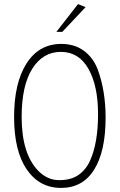

<svg xmlns="http://www.w3.org/2000/svg" viewBox="-20 -920 587 940"><path d="M497 -344Q497 -179 441 -89.5Q385 0 279 0Q173 0 111 -90.5Q49 -181 49 -347.5Q49 -514 110 -609.5Q171 -705 280 -705Q345 -705 390.5 -671.5Q436 -638 458 -581Q497 -476 497 -344ZM86 -347Q86 -168 167 -84Q212 -38 270 -38Q328 -38 365 -64Q402 -90 422 -136Q460 -222 460 -361Q460 -500 413 -583Q366 -666 278 -666Q190 -666 138 -583.5Q86 -501 86 -347ZM399 -885 285 -764H256L362 -900Z"/></svg>

Font: Bubbler One
Style: Regular
Weight: 400
Designer: Brenda Gallo (gbrenda1987@gmail.com)
Foundry: Brenda Gallo
Version: Version 1.003